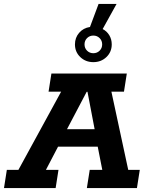

<svg xmlns="http://www.w3.org/2000/svg" viewBox="-51 -957 749 977"><path d="M-30.7 0 -16.2 -92.6H42.7L260 -490.4H196.1L210.6 -583H594.3L579.8 -490.4H515.9L601.5 -92.6H660.3L645.8 0H391L405.6 -92.6H469.5L439.6 -244.5L476.8 -210.6H218.7L263.2 -246.7L182.7 -92.6H246.6L232.1 0ZM271.2 -264 254.9 -299.4H462.2L437.3 -264L394.2 -489.7H390ZM424 -640.8Q384.4 -640.8 357.4 -666.7Q330.4 -692.7 330.4 -731.1Q330.4 -765.4 351.7 -790Q373.1 -814.7 406.8 -819.7L450.6 -937H542.2L471.4 -809.2Q492.6 -798.4 505.1 -777.8Q517.6 -757.2 517.6 -731.1Q517.6 -692.7 490.6 -666.7Q463.5 -640.8 424 -640.8ZM424 -686.2Q443 -686.2 455.9 -699.1Q468.9 -712 468.9 -731.1Q468.9 -750.2 455.9 -763.1Q443 -776 424 -776Q405 -776 392 -763.1Q379.1 -750.2 379.1 -731.1Q379.1 -712 392 -699.1Q405 -686.2 424 -686.2Z"/></svg>

Font: Rokkitt SemiBold
Style: Italic
Weight: 600
Italic angle: -9°
Designer: Vernon Adams
Foundry: Vernon Adams
Version: Version 3.103